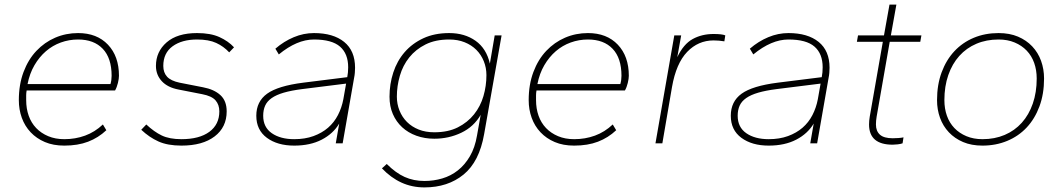

<svg xmlns="http://www.w3.org/2000/svg" viewBox="-20 -624 4628 836"><path d="M260 10Q212 10 175.5 -5.5Q139 -21 113.5 -48Q88 -75 75 -111Q62 -147 62 -188Q62 -256 82.5 -310.5Q103 -365 138.5 -402.5Q174 -440 220.5 -460Q267 -480 320 -480Q402 -480 450 -429.5Q498 -379 498 -294Q498 -282 493.5 -263Q489 -244 481 -230H96Q94 -219 94 -209Q94 -199 94 -188Q94 -151 105 -120Q116 -89 137.5 -66.5Q159 -44 190 -31Q221 -18 260 -18Q308 -18 350.5 -33.5Q393 -49 428 -82L443 -57Q408 -24 363.5 -7Q319 10 260 10ZM320 -452Q281 -452 245 -439Q209 -426 180 -401Q151 -376 130 -340Q109 -304 100 -258H461Q466 -275 466 -294Q466 -371 427.5 -411.5Q389 -452 320 -452Z M770 10Q710 10 670 -8Q630 -26 595 -59L617 -82Q651 -50 684.5 -34Q718 -18 770 -18Q848 -18 891.5 -50Q935 -82 935 -139Q935 -168 918.5 -187Q902 -206 860 -214L758 -234Q710 -243 684.5 -270.5Q659 -298 659 -337Q659 -399 705.5 -439.5Q752 -480 838 -480Q897 -480 935.5 -462.5Q974 -445 999 -418L978 -396Q954 -422 921.5 -437Q889 -452 838 -452Q772 -452 731.5 -422.5Q691 -393 691 -337Q691 -308 707.5 -290Q724 -272 762 -264L864 -244Q912 -235 939.5 -210Q967 -185 967 -139Q967 -70 914.5 -30Q862 10 770 10Z M1261 10Q1188 10 1142 -24Q1096 -58 1096 -120Q1096 -182 1143 -216Q1190 -250 1300 -264L1492 -288Q1496 -308 1496 -331Q1496 -390 1460.5 -421Q1425 -452 1347 -452Q1273 -452 1194 -387L1179 -412Q1216 -444 1259 -462Q1302 -480 1347 -480Q1431 -480 1478.5 -441.5Q1526 -403 1526 -329Q1526 -319 1525 -307Q1524 -295 1522 -286L1472 0H1442L1457 -86Q1431 -42 1381 -16Q1331 10 1261 10ZM1261 -18Q1308 -18 1345 -31.5Q1382 -45 1408.5 -68Q1435 -91 1451.5 -123Q1468 -155 1475 -192L1487 -260L1295 -236Q1248 -230 1215.5 -220.5Q1183 -211 1163 -197Q1143 -183 1134.5 -164Q1126 -145 1126 -120Q1126 -70 1163.5 -44Q1201 -18 1261 -18Z M1871 -20Q1829 -20 1793 -33Q1757 -46 1731 -70Q1705 -94 1690.5 -127.5Q1676 -161 1676 -203Q1676 -258 1692.5 -308.5Q1709 -359 1742 -397Q1775 -435 1823.5 -457.5Q1872 -480 1936 -480Q2003 -480 2050.5 -446.5Q2098 -413 2113 -347L2134 -470H2164L2088 -40Q2067 80 1998.5 136Q1930 192 1828 192Q1774 192 1728 171Q1682 150 1643 109L1664 90Q1703 129 1742 146.5Q1781 164 1828 164Q1868 164 1905.5 153Q1943 142 1973.5 118Q2004 94 2026 56.5Q2048 19 2057 -34L2073 -124Q2043 -72 1988.5 -46Q1934 -20 1871 -20ZM1871 -48Q1931 -48 1973.5 -69.5Q2016 -91 2044 -126Q2072 -161 2085 -205.5Q2098 -250 2098 -297Q2098 -329 2086.5 -357.5Q2075 -386 2054 -407Q2033 -428 2003 -440Q1973 -452 1936 -452Q1876 -452 1833 -430.5Q1790 -409 1762 -374Q1734 -339 1721 -294Q1708 -249 1708 -203Q1708 -171 1719.5 -142.5Q1731 -114 1752 -93Q1773 -72 1803 -60Q1833 -48 1871 -48Z M2480 10Q2432 10 2395.5 -5.5Q2359 -21 2333.5 -48Q2308 -75 2295 -111Q2282 -147 2282 -188Q2282 -256 2302.5 -310.5Q2323 -365 2358.5 -402.5Q2394 -440 2440.5 -460Q2487 -480 2540 -480Q2622 -480 2670 -429.5Q2718 -379 2718 -294Q2718 -282 2713.5 -263Q2709 -244 2701 -230H2316Q2314 -219 2314 -209Q2314 -199 2314 -188Q2314 -151 2325 -120Q2336 -89 2357.5 -66.5Q2379 -44 2410 -31Q2441 -18 2480 -18Q2528 -18 2570.5 -33.5Q2613 -49 2648 -82L2663 -57Q2628 -24 2583.5 -7Q2539 10 2480 10ZM2540 -452Q2501 -452 2465 -439Q2429 -426 2400 -401Q2371 -376 2350 -340Q2329 -304 2320 -258H2681Q2686 -275 2686 -294Q2686 -371 2647.5 -411.5Q2609 -452 2540 -452Z M2834 0 2916 -470H2946L2929 -375Q2956 -432 2996 -454Q3036 -476 3087 -476Q3124 -476 3138 -470L3134 -444Q3122 -446 3110.5 -447Q3099 -448 3087 -448Q3020 -448 2972 -398Q2924 -348 2906 -245L2864 0Z M3327 10Q3254 10 3208 -24Q3162 -58 3162 -120Q3162 -182 3209 -216Q3256 -250 3366 -264L3558 -288Q3562 -308 3562 -331Q3562 -390 3526.5 -421Q3491 -452 3413 -452Q3339 -452 3260 -387L3245 -412Q3282 -444 3325 -462Q3368 -480 3413 -480Q3497 -480 3544.5 -441.5Q3592 -403 3592 -329Q3592 -319 3591 -307Q3590 -295 3588 -286L3538 0H3508L3523 -86Q3497 -42 3447 -16Q3397 10 3327 10ZM3327 -18Q3374 -18 3411 -31.5Q3448 -45 3474.5 -68Q3501 -91 3517.5 -123Q3534 -155 3541 -192L3553 -260L3361 -236Q3314 -230 3281.5 -220.5Q3249 -211 3229 -197Q3209 -183 3200.5 -164Q3192 -145 3192 -120Q3192 -70 3229.5 -44Q3267 -18 3327 -18Z M3867 6Q3764 6 3764 -82Q3764 -98 3767 -116L3824 -442H3711L3716 -470H3829L3853 -604H3883L3859 -470H3992L3987 -442H3854L3797 -116Q3794 -98 3794 -82Q3794 -53 3811.5 -37.5Q3829 -22 3867 -22Q3879 -22 3892.5 -23Q3906 -24 3914 -26L3910 0Q3902 3 3889 4.5Q3876 6 3867 6Z M4258 10Q4210 10 4173.5 -5.5Q4137 -21 4111.5 -48Q4086 -75 4073 -111Q4060 -147 4060 -188Q4060 -255 4080 -309Q4100 -363 4135.5 -401Q4171 -439 4220 -459.5Q4269 -480 4328 -480Q4376 -480 4412.5 -464.5Q4449 -449 4474.5 -422Q4500 -395 4513 -359Q4526 -323 4526 -282Q4526 -215 4506 -161Q4486 -107 4450.5 -69Q4415 -31 4365.5 -10.5Q4316 10 4258 10ZM4258 -18Q4311 -18 4354.5 -36.5Q4398 -55 4429 -89.5Q4460 -124 4477 -173Q4494 -222 4494 -282Q4494 -319 4483 -350Q4472 -381 4450.5 -403.5Q4429 -426 4398 -439Q4367 -452 4328 -452Q4275 -452 4231.5 -433.5Q4188 -415 4157 -380.5Q4126 -346 4109 -297Q4092 -248 4092 -188Q4092 -151 4103 -120Q4114 -89 4135.5 -66.5Q4157 -44 4188 -31Q4219 -18 4258 -18Z"/></svg>

Font: Celebes Thin
Style: Italic
Weight: 250
Italic angle: -10°
Designer: Anugrah Pasau
Foundry: Lafontype
Version: Version 1.000; ttfautohint (v1.8.4)